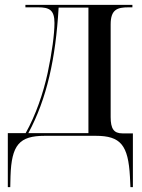

<svg xmlns="http://www.w3.org/2000/svg" viewBox="-20 -556 583 786"><path d="M12 210H22L23 166C27 37 59 0 163 0H372C474 0 505 38 512 168L514 210H524V-10H481C446 -10 433 -29 433 -77V-456C433 -517 460 -526 506 -526H522V-536H84V-526H136C181 -526 203 -516 203 -462C203 -418 193 -341 175 -257C157 -175 127 -86 85 -11H12ZM96 -11C172 -152 208 -317 220 -525H342V-11Z"/></svg>

Font: Noto Serif Display SemiCondensed
Style: Regular
Weight: 400
Width: 4
Designer: Monotype Design Team
Foundry: Monotype Imaging Inc.
Version: Version 2.009